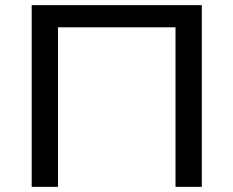

<svg xmlns="http://www.w3.org/2000/svg" viewBox="-20 -725 906 745"><path d="M103 0V-705H763V0H661V-619H205V0Z"/></svg>

Font: Nunito Sans 10pt SemiExpanded Medium
Style: Regular
Weight: 500
Width: 6
Designer: Vernon Adams
Foundry: Vernon Adams
Version: Version 3.101;gftools[0.9.27]